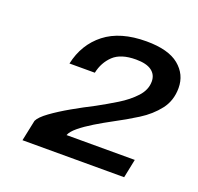

<svg xmlns="http://www.w3.org/2000/svg" viewBox="-88 -838 656 637"><g transform="rotate(20 240.0 -519.5)"><path d="M52 -295 67.5 -369Q74.5 -384 102 -404Q129.5 -424 167.2 -445.5Q205 -467 241.5 -485.5Q274.5 -503.5 308.5 -524.2Q342.5 -545 365.5 -570Q388.5 -595 388.5 -624.5Q388.5 -648.5 370.2 -662Q352 -675.5 315 -675.5Q261.5 -675.5 235.2 -650.5Q209 -625.5 201 -587.5H111.5Q127 -659.5 181 -701.8Q235 -744 327 -744Q404.5 -744 442 -713.2Q479.5 -682.5 479.5 -634.5Q479.5 -590 454.5 -557.8Q429.5 -525.5 391.2 -501.5Q353 -477.5 313 -456.5Q284 -441 256 -424Q228 -407 208.2 -390.8Q188.5 -374.5 183.5 -361H424.5L411 -295Z"/></g></svg>

Font: Epilogue Medium
Style: Italic
Weight: 500
Italic angle: -12°
Designer: Tyler Finck
Foundry: Etcetera Type Co
Version: Version 2.112